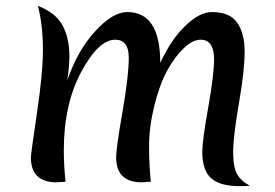

<svg xmlns="http://www.w3.org/2000/svg" viewBox="-20 -618 935 653"><path d="M493 0Q467 2 462 2Q375 2 375 -83Q375 -114 396.5 -237Q418 -360 418 -421.5Q418 -483 372 -483Q315 -483 256 -373Q197 -263 197 -106Q197 -56 203 0Q177 2 172 2Q85 2 85 -83Q85 -94 105.5 -232Q126 -370 126 -450.5Q126 -531 109 -598Q169 -575 192.5 -532Q216 -489 216 -426Q216 -394 209 -345Q243 -445 303 -511Q363 -577 413 -577Q525 -577 525 -404Q562 -484 610.5 -530.5Q659 -577 701 -577Q762 -577 787 -540.5Q812 -504 812 -441.5Q812 -379 792.5 -266Q773 -153 773 -101.5Q773 -50 786 -26.5Q799 -3 830 14Q817 15 793 15Q729 15 698.5 -11.5Q668 -38 668 -102Q668 -139 688 -251.5Q708 -364 708 -417Q708 -483 662 -483Q636 -483 606 -455Q576 -427 549.5 -379.5Q523 -332 505 -259Q487 -186 487 -121Q487 -56 493 0Z"/></svg>

Font: Merienda
Style: Regular
Weight: 400
Designer: Eduardo Rodriguez Tunni
Foundry: Eduardo Rodriguez Tunni
Version: Version 1.001